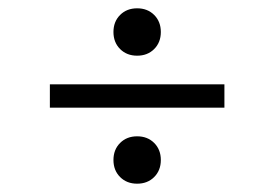

<svg xmlns="http://www.w3.org/2000/svg" viewBox="-20 -581 660 462"><path d="M100 -322V-378H520V-322ZM310 -139Q285 -139 269 -155Q253 -171 253 -196Q253 -221 269 -237Q285 -253 310 -253Q335 -253 351 -237Q367 -221 367 -196Q367 -171 351 -155Q335 -139 310 -139ZM310 -447Q285 -447 269 -463Q253 -479 253 -504Q253 -529 269 -545Q285 -561 310 -561Q335 -561 351 -545Q367 -529 367 -504Q367 -479 351 -463Q335 -447 310 -447Z"/></svg>

Font: Space Grotesk Light Light
Style: Regular
Weight: 300
Version: Version 2.000